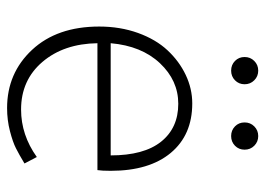

<svg xmlns="http://www.w3.org/2000/svg" viewBox="-120 -592 724 523"><g transform="rotate(90 241.5 -330.0)"><path d="M51.8 -238.8Q51.8 -295.9 69.3 -344.5Q86.9 -393.1 116.5 -424.8Q146 -456.5 183.6 -474.4Q221.2 -492.2 261.2 -492.2Q347.2 -492.2 396 -433.6Q444.8 -375 444.8 -270Q444.8 -246.1 442.9 -233.9H97.2Q98.6 -142.1 148.2 -84Q197.8 -25.9 277.8 -25.9Q347.2 -25.9 407.2 -68.8L424.8 -35.2Q400.4 -20.5 383.5 -12Q366.7 -3.4 336.7 4.4Q306.6 12.2 273.9 12.2Q178.7 12.2 115.2 -55.9Q51.8 -124 51.8 -238.8ZM97.2 -270H402.8Q402.8 -360.4 365.5 -407.2Q328.1 -454.1 262.2 -454.1Q198.7 -454.1 151.6 -404.1Q104.5 -354 97.2 -270ZM145.5 -608.6Q134.8 -619.1 134.8 -634.8Q134.8 -650.4 145.5 -661.1Q156.2 -671.9 171.9 -671.9Q187.5 -671.9 198.2 -661.1Q209 -650.4 209 -634.8Q209 -619.1 198.2 -608.6Q187.5 -598.1 171.9 -598.1Q156.2 -598.1 145.5 -608.6ZM323.7 -608.6Q313 -619.1 313 -634.8Q313 -650.4 323.7 -661.1Q334.5 -671.9 350.1 -671.9Q365.7 -671.9 376.5 -661.1Q387.2 -650.4 387.2 -634.8Q387.2 -619.1 376.5 -608.6Q365.7 -598.1 350.1 -598.1Q334.5 -598.1 323.7 -608.6Z"/></g></svg>

Font: Source Sans Pro Light
Style: Regular
Weight: 300
Designer: Paul D. Hunt
Foundry: Adobe Systems Incorporated
Version: Version 2.020;PS 2.0;hotconv 1.0.86;makeotf.lib2.5.63406